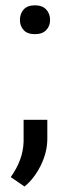

<svg xmlns="http://www.w3.org/2000/svg" viewBox="-20 -553 251 715"><path d="M54.2 -478.5Q54.2 -502 68.1 -517.6Q82 -533.2 109.9 -533.2Q137.7 -533.2 152.1 -517.6Q166.5 -502 166.5 -478.5Q166.5 -456.1 152.1 -440.9Q137.7 -425.8 109.9 -425.8Q82 -425.8 68.1 -440.9Q54.2 -456.1 54.2 -478.5ZM71.3 141.6 20 106.4Q65.9 42.5 67.9 -25.4V-106.9H156.2V-36.1Q156.2 13.2 132.1 62.5Q107.9 111.8 71.3 141.6Z"/></svg>

Font: RobotoSquareBracket
Style: Square-Bracket
Weight: 400
Version: Version 2.137; 2017